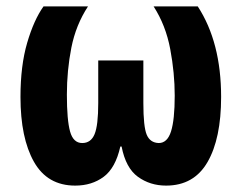

<svg xmlns="http://www.w3.org/2000/svg" viewBox="-20 -570 756 600"><path d="M215 10Q128 10 86 -64.5Q44 -139 44 -267Q44 -365 65 -436.5Q86 -508 116 -550H255Q217 -492 203 -421Q189 -350 189 -274Q189 -195 199 -159Q209 -123 237 -123Q264 -123 275.5 -150.5Q287 -178 287 -248V-381H428V-248Q428 -174 438.5 -149Q449 -124 476 -123Q503 -123 514.5 -159.5Q526 -196 526 -271Q526 -342 512 -416.5Q498 -491 460 -550H598Q671 -438 671 -267Q671 -137 628.5 -63.5Q586 10 499 10Q449 10 411 -17.5Q373 -45 360 -112H356Q341 -45 304 -17.5Q267 10 215 10Z"/></svg>

Font: Noto Sans ExtraCondensed ExtraBold
Style: Regular
Weight: 800
Width: 2
Designer: Monotype Design Team
Foundry: Monotype Imaging Inc.
Version: Version 2.013; ttfautohint (v1.8.4.7-5d5b)